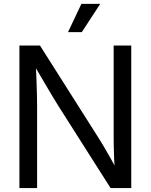

<svg xmlns="http://www.w3.org/2000/svg" viewBox="-20 -960 769 980"><path d="M79.1 0V-727.5H184.1L481.9 -257.8Q492.7 -241.2 508.3 -214.8Q523.9 -188.5 542 -156.5Q560.1 -124.5 577.1 -90.8L566.4 -81.1Q564 -113.8 562.5 -150.1Q561 -186.5 560.5 -218.3Q560.1 -250 560.1 -268.1V-727.5H649.9V0H544.4L278.8 -418Q265.1 -439.9 246.8 -470.2Q228.5 -500.5 204.6 -541.5Q180.7 -582.5 148.9 -636.7L162.1 -649.9Q164.6 -594.2 166.3 -549.1Q168 -503.9 168.7 -470.9Q169.4 -438 169.4 -418.9V0ZM327.1 -795.9 395.5 -940.4H491.7L397.5 -795.9Z"/></svg>

Font: Inter 24pt
Style: Regular
Weight: 400
Designer: Rasmus Andersson
Foundry: rsms
Version: Version 4.001;git-66647c0bb